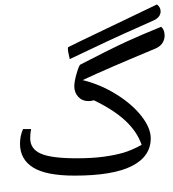

<svg xmlns="http://www.w3.org/2000/svg" viewBox="-20 -772 762 844"><path d="M316.4 -76.2Q384.3 -76.2 434.8 -83Q485.4 -89.8 522.7 -100.8Q560.1 -111.8 602.5 -135.3Q584 -190.9 533.7 -239Q483.4 -287.1 393.1 -331.1Q379.4 -327.6 368.2 -327.6Q341.3 -327.6 324 -346.4Q306.6 -365.2 306.6 -392.6Q306.6 -414.6 317.1 -450Q327.6 -485.4 333.5 -488.3Q467.8 -557.6 534.7 -588.4Q601.6 -619.1 688.5 -654.3Q703.6 -641.1 703.6 -616.2L703.1 -607.4Q698.2 -572.8 661.1 -557.6Q456.5 -472.7 343.3 -419.9Q421.4 -400.9 491.2 -357.4Q561 -314 601.8 -261.7Q642.6 -209.5 642.6 -164.1Q642.6 -84 559.3 -42Q476.1 0 307.6 0Q182.6 0 125.2 -35.9Q67.9 -71.8 67.9 -140.6Q67.9 -173.8 81.1 -204.6H116.7Q112.8 -187 112.8 -164.1Q112.8 -117.2 159.2 -96.7Q205.6 -76.2 316.4 -76.2ZM355.5 -575.2ZM449.7 29.3ZM175.3 -406.2ZM449.7 51.8ZM286.6 -512.2Q278.3 -546.4 278.3 -559.1Q278.3 -564 280.3 -564.9L330.6 -589.8L669.9 -752.4Q686 -740.2 686 -722.2L685.5 -715.3Q681.2 -694.3 657.2 -683.1L597.2 -656.2Q469.7 -600.1 286.6 -512.2ZM327.1 -646.5Z"/></svg>

Font: Noto Naskh Arabic
Style: Regular
Weight: 400
Designer: Monotype Design team
Foundry: Monotype Imaging Inc.
Version: Version 1.01